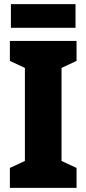

<svg xmlns="http://www.w3.org/2000/svg" viewBox="-20 -913 420 933"><path d="M352 0H28V-97L101 -131V-583L28 -617V-714H352V-617L279 -583V-131L352 -97ZM347 -893V-778H33V-893Z"/></svg>

Font: Noto Sans Khmer UI Condensed Black
Style: Regular
Weight: 900
Width: 3
Designer: Danh Hong and the Monotype Design Team
Foundry: Monotype Imaging Inc.
Version: Version 2.002; ttfautohint (v1.8.4.7-5d5b)